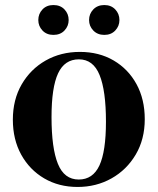

<svg xmlns="http://www.w3.org/2000/svg" viewBox="-20 -730 626 762"><path d="M288 12Q213.5 12 155.5 -22Q97.5 -56 64.2 -116.2Q31 -176.5 31 -255Q31 -334.5 66 -395Q101 -455.5 161.2 -489.8Q221.5 -524 297 -524Q373 -524 431 -490Q489 -456 521.8 -396Q554.5 -336 554.5 -257Q554.5 -177.5 518.8 -116.8Q483 -56 422.5 -22Q362 12 288 12ZM292.5 -17.5Q348.5 -17.5 374.5 -73.2Q400.5 -129 400.5 -247Q400.5 -370 375.2 -432.2Q350 -494.5 293 -494.5Q236.5 -494.5 210.5 -438.8Q184.5 -383 184.5 -265Q184.5 -142 209.8 -79.8Q235 -17.5 292.5 -17.5ZM192 -591.5Q165 -591.5 148.5 -609Q132 -626.5 132 -650.5Q132 -675 148.5 -692.5Q165 -710 192 -710Q219.5 -710 236 -692.5Q252.5 -675 252.5 -650.5Q252.5 -626.5 236 -609Q219.5 -591.5 192 -591.5ZM394 -591.5Q367 -591.5 350.2 -609Q333.5 -626.5 333.5 -650.5Q333.5 -675 350.2 -692.5Q367 -710 394 -710Q421 -710 437.5 -692.5Q454 -675 454 -650.5Q454 -626.5 437.5 -609Q421 -591.5 394 -591.5Z"/></svg>

Font: Newsreader 72pt SemiBold
Style: Regular
Weight: 600
Designer: Hugues Gentile
Foundry: Production Type
Version: Version 1.003; ttfautohint (v1.8.3)